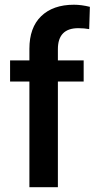

<svg xmlns="http://www.w3.org/2000/svg" viewBox="-20 -780 394 800"><path d="M221.2 0V-440.4H328.6V-528.3H221.2V-575.2C221.2 -633.3 249.5 -662.6 306.2 -662.6C323.2 -662.6 338.4 -661.1 351.6 -658.7L354.5 -751.5C331.1 -757.3 309.1 -760.3 288.1 -760.3C229.5 -760.3 184.1 -744.1 151.4 -712.4C118.7 -680.7 102.5 -635.3 102.5 -576.7V-528.3H22V-440.4H102.5V0Z"/></svg>

Font: Roboto Medium
Style: Regular
Weight: 500
Designer: Google
Version: Version 2.137; 2017